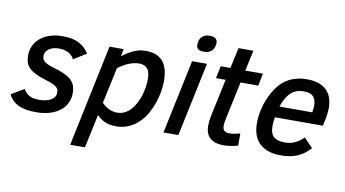

<svg xmlns="http://www.w3.org/2000/svg" viewBox="-84 -910 2355 1309"><g transform="rotate(10 1093.0 -255.5)"><path d="M91.8 -127.9Q106.9 -98.6 133.1 -85.2Q159.2 -71.8 199.2 -71.8Q223.1 -71.8 244.1 -75.9Q265.1 -80.1 280.5 -88.9Q295.9 -97.7 304.9 -110.6Q314 -123.5 314 -141.1Q314 -152.3 311 -161.6Q308.1 -170.9 297.9 -179.4Q287.6 -188 268.3 -196.5Q249 -205.1 216.8 -214.8Q175.3 -227.1 147.7 -241.2Q120.1 -255.4 103.8 -272.2Q87.4 -289.1 80.8 -309.8Q74.2 -330.6 74.2 -356.9Q74.2 -391.6 87.9 -422.4Q101.6 -453.1 128.2 -476.3Q154.8 -499.5 194.3 -513.2Q233.9 -526.9 285.2 -526.9Q355.5 -526.9 398.9 -503.9Q442.4 -481 467.8 -438L379.9 -383.8Q375 -394.5 366.5 -404.5Q357.9 -414.6 345.2 -422.4Q332.5 -430.2 314.9 -435.1Q297.4 -439.9 274.9 -439.9Q251.5 -439.9 233.4 -434.3Q215.3 -428.7 203.1 -419.4Q190.9 -410.2 184.6 -398.2Q178.2 -386.2 178.2 -374Q178.2 -363.3 181.2 -353.8Q184.1 -344.2 192.9 -335.9Q201.7 -327.6 217.3 -320.1Q232.9 -312.5 257.8 -305.2Q303.7 -292.5 334.7 -278.3Q365.7 -264.2 384.5 -246.6Q403.3 -229 411.1 -206.5Q418.9 -184.1 418.9 -154.8Q418.9 -119.1 404.3 -88.1Q389.6 -57.1 361.1 -34.2Q332.5 -11.2 290.3 2Q248 15.1 192.9 15.1Q150.4 15.1 118.9 8.3Q87.4 1.5 64.7 -10.5Q42 -22.5 27.1 -39.1Q12.2 -55.7 2.9 -75.2Z M564.9 192.9H462.9L610.8 -512.2H709L698.7 -460.9Q735.8 -490.2 775.4 -508.5Q814.9 -526.9 858.9 -526.9Q939 -526.9 978 -482.2Q1017.1 -437.5 1017.1 -344.2Q1017.1 -312 1010.7 -272.9Q1004.4 -233.9 991 -194.1Q977.5 -154.3 956.3 -116.5Q935.1 -78.6 905 -49.6Q875 -20.5 835.7 -2.7Q796.4 15.1 747.1 15.1Q704.1 15.1 671.1 0.7Q638.2 -13.7 614.7 -40ZM632.8 -127.9Q653.3 -106 680.2 -92Q707 -78.1 740.7 -78.1Q768.6 -78.1 791.7 -90.1Q814.9 -102.1 833.3 -122.3Q851.6 -142.6 865.5 -168.9Q879.4 -195.3 888.4 -224.1Q897.5 -252.9 902.1 -281.7Q906.7 -310.5 906.7 -335.9Q906.7 -387.7 888.4 -410.9Q870.1 -434.1 829.1 -434.1Q810.1 -434.1 791 -429.4Q772 -424.8 753.4 -416.7Q734.9 -408.7 717.8 -398.2Q700.7 -387.7 686 -376Z M1074.7 0 1182.6 -512.2H1285.6L1177.7 0ZM1197.8 -628.9Q1197.8 -642.6 1201.4 -656.2Q1205.1 -669.9 1213.6 -680.4Q1222.2 -690.9 1236.3 -697.5Q1250.5 -704.1 1271.5 -704.1Q1300.3 -704.1 1312.5 -693.1Q1324.7 -682.1 1324.7 -664.1Q1324.7 -650.4 1321 -637.2Q1317.4 -624 1308.8 -613.5Q1300.3 -603 1286.4 -596.4Q1272.5 -589.8 1252 -589.8Q1220.2 -589.8 1209 -600.3Q1197.8 -610.8 1197.8 -628.9Z M1591.8 0Q1568.4 7.3 1542 11.2Q1515.6 15.1 1493.7 15.1Q1459.5 15.1 1435.5 7.1Q1411.6 -1 1396.2 -15.9Q1380.9 -30.8 1373.8 -51.5Q1366.7 -72.3 1366.7 -98.1Q1366.7 -113.3 1368.7 -131.3Q1370.6 -149.4 1374.5 -168L1429.7 -426.8H1362.8L1380.9 -512.2H1447.8L1478.5 -654.8H1581.5L1550.8 -512.2H1672.9L1655.8 -426.8H1532.7L1478.5 -170.9Q1474.6 -155.3 1472.7 -141.8Q1470.7 -128.4 1470.7 -118.2Q1470.7 -93.3 1482.2 -82.5Q1493.7 -71.8 1515.6 -71.8Q1532.7 -71.8 1554 -75.4Q1575.2 -79.1 1591.8 -85Z M1805.7 -233.9Q1801.8 -217.3 1800.3 -201.9Q1798.8 -186.5 1798.8 -172.9Q1798.8 -119.6 1823.7 -97.9Q1848.6 -76.2 1899.9 -76.2Q1939 -76.2 1970.5 -91.1Q2002 -106 2029.8 -133.8L2090.8 -69.8Q2072.3 -49.8 2051.8 -33.9Q2031.2 -18.1 2007.1 -7.1Q1982.9 3.9 1953.9 9.5Q1924.8 15.1 1889.6 15.1Q1838.4 15.1 1801 2Q1763.7 -11.2 1739 -35.6Q1714.4 -60.1 1702.6 -94.7Q1690.9 -129.4 1690.9 -172.9Q1690.9 -204.1 1695.8 -236.6Q1700.7 -269 1710.7 -301.3Q1720.7 -333.5 1735.4 -364.3Q1750 -395 1769 -422.9Q1785.2 -446.3 1805.9 -465.6Q1826.7 -484.9 1852.3 -498.5Q1877.9 -512.2 1909.2 -519.5Q1940.4 -526.9 1977.1 -526.9Q2022.5 -526.9 2056.2 -515.1Q2089.8 -503.4 2112.1 -481.7Q2134.3 -460 2145 -428.7Q2155.8 -397.5 2155.8 -357.9Q2155.8 -352.5 2155.3 -344.5Q2154.8 -336.4 2153.8 -326.9Q2152.8 -317.4 2151.6 -307.6Q2150.4 -297.9 2148.9 -290L2136.7 -233.9ZM2049.8 -311Q2052.2 -323.7 2053.5 -335.7Q2054.7 -347.7 2054.7 -357.9Q2054.7 -399.4 2034.9 -420.7Q2015.1 -441.9 1968.8 -441.9Q1934.1 -441.9 1909.2 -430.2Q1884.3 -418.5 1865.7 -395Q1853 -379.4 1842 -357.7Q1831.1 -335.9 1822.8 -311Z"/></g></svg>

Font: Clear Sans Medium
Style: Italic
Weight: 500
Italic angle: -12°
Foundry: Intel Corporation
Version: Version 1.00